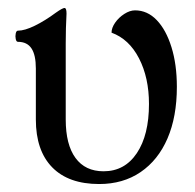

<svg xmlns="http://www.w3.org/2000/svg" viewBox="-20 -451 490 482"><path d="M229 11Q152 11 111 -31Q70 -73 70 -151V-279Q70 -313 59 -329.5Q48 -346 25 -346Q21 -346 19.5 -353Q18 -360 19.5 -367Q21 -374 25 -374Q42 -374 67.5 -386.5Q93 -399 120 -419Q137 -431 142 -431Q147 -431 147 -417Q146 -399 145.5 -380Q145 -361 145 -342V-151Q145 -88 169.5 -54.5Q194 -21 240 -21Q293 -21 323.5 -66.5Q354 -112 354 -190Q354 -256 329 -304.5Q304 -353 260 -369Q260 -381 269 -394Q278 -407 292 -416Q306 -425 319 -425Q350 -425 373.5 -400.5Q397 -376 410.5 -332.5Q424 -289 424 -233Q424 -158 400.5 -103.5Q377 -49 333 -19Q289 11 229 11Z"/></svg>

Font: Junicode VF
Style: Regular
Weight: 400
Designer: Peter S. Baker
Version: Version 2.213